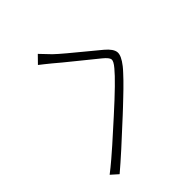

<svg xmlns="http://www.w3.org/2000/svg" viewBox="-78 -916 1157 1157"><g transform="rotate(45 500.0 -338.0)"><path d="M121.1 -222.7 73.2 -269.5Q76.2 -271.5 136.7 -330.1Q158.2 -352.5 193.8 -395Q229.5 -437.5 273.4 -491.2Q317.4 -544.9 337.9 -569.3Q375 -613.3 405.8 -616.2Q436.5 -619.1 487.3 -579.1Q501 -568.4 518.6 -551.8Q536.1 -535.2 550.8 -521.5Q565.4 -507.8 588.9 -483.4Q612.3 -459 624 -446.8Q635.7 -434.6 662.6 -406.2Q689.5 -377.9 696.3 -370.1Q854.5 -200.2 934.6 -105.5L894.5 -60.5Q869.1 -93.8 834.5 -134.3Q799.8 -174.8 779.3 -197.8Q758.8 -220.7 714.4 -270Q669.9 -319.3 663.1 -327.1Q519.5 -486.3 460.9 -534.2Q427.7 -562.5 411.1 -560.5Q394.5 -558.6 367.2 -525.4Q347.7 -502 274.9 -411.6Q202.1 -321.3 174.8 -290Q165 -278.3 146 -254.4Q127 -230.5 121.1 -222.7Z"/></g></svg>

Font: GenEi Gothic M Light
Style: Regular
Weight: 300
Designer: o_tamon (Modified); [Source Han Sans]
Ryoko NISHIZUKA  (kana & ideographs); Paul D. Hunt (Latin, Greek & Cyrillic); Wenl
Version: Version 1.1a;Original Version 1.004